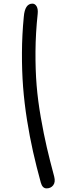

<svg xmlns="http://www.w3.org/2000/svg" viewBox="-20 -895 370 1055"><path d="M235.8 140.1Q212.9 140.1 204.1 107.9Q179.7 19 161.4 -62.3Q143.1 -143.6 128.4 -235.8Q113.8 -328.1 106.9 -417Q100.1 -505.9 100.6 -605Q101.1 -704.1 110.8 -803.2Q116.7 -875 158.2 -875Q172.4 -875 181.2 -860.1Q189.9 -845.2 187 -817.9Q175.8 -714.4 175 -612.3Q174.3 -510.3 181.2 -426.5Q188 -342.8 204.3 -249.5Q220.7 -156.2 237.1 -85.9Q253.4 -15.6 277.8 75.2Q285.6 105.5 272.5 122.8Q259.3 140.1 235.8 140.1Z"/></svg>

Font: Shantell Sans Bouncy
Style: Italic
Weight: 300
Italic angle: -11.31°
Designer: Stephen Nixon, Anya Danilova, Shantell Martin
Foundry: Arrow Type
Version: Version 1.006;[9816181b4]